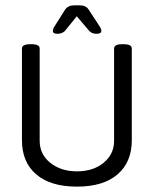

<svg xmlns="http://www.w3.org/2000/svg" viewBox="-20 -697 579 722"><path d="M195.8 -570Q178.8 -570 178.8 -580.3Q178.8 -587.4 182.7 -594.1L224.7 -660.7Q235.8 -677 259.6 -677H279.4Q303.6 -677 313.5 -660.7L357.1 -594.1Q361.1 -586.2 361.1 -581.1Q361.1 -570 343.2 -570H341.7Q327.4 -570 316.7 -579.5L268.7 -635.8L223.1 -579.5Q211.3 -570 197.4 -570ZM269.5 4.8Q170 4.8 116.3 -41.2Q62.6 -87.2 62.6 -169.6V-514.5Q62.6 -530.7 93.5 -530.7H99.1Q129.2 -530.7 129.2 -514.5V-167.3Q129.2 -116.9 169 -84.8Q208.9 -52.7 269.5 -52.7Q330.6 -52.7 369.8 -85Q409 -117.3 409 -167.3V-514.5Q409 -530.7 439.2 -530.7H445.5Q475.6 -530.7 475.6 -514.5V-169.6Q475.6 -87.6 422.1 -41.4Q368.6 4.8 269.5 4.8Z"/></svg>

Font: Jaldi
Style: Regular
Weight: 400
Designer: Pablo Cosgaya and Nicolas Silva
Foundry: Omnibus-Type
Version: Version 1.001;PS 001.001;hotconv 1.0.70;makeotf.lib2.5.58329